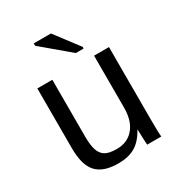

<svg xmlns="http://www.w3.org/2000/svg" viewBox="-177 -852 909 979"><g transform="rotate(-30 278.0 -363.0)"><path d="M156.2 -528.3V-193.4Q156.2 -141.1 166.5 -112.3Q176.8 -83.5 199.2 -70.8Q221.7 -58.1 265.1 -58.1Q328.6 -58.1 365.2 -101.6Q401.9 -145 401.9 -222.2V-528.3H489.7V-112.8Q489.7 -20.5 492.7 0H409.7Q409.2 -2.4 408.7 -13.2Q408.2 -23.9 407.5 -37.8Q406.7 -51.8 405.8 -90.3H404.3Q374 -35.6 334.2 -12.9Q294.4 9.8 235.4 9.8Q148.4 9.8 108.2 -33.4Q67.9 -76.7 67.9 -176.3V-528.3ZM328.1 -586.4 167 -722.2V-736.3H268.1L374 -596.2V-586.4Z"/></g></svg>

Font: Liberation Sans
Style: Regular
Weight: 400
Designer: Steve Matteson
Foundry: Ascender Corporation
Version: Version 2.00.1